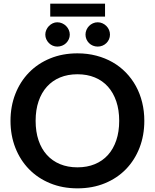

<svg xmlns="http://www.w3.org/2000/svg" viewBox="-20 -1023 848 1051"><path d="M37.5 0ZM770 -361.5Q770 -282 743.8 -214.2Q717.5 -146.5 669.5 -97Q621.5 -47.5 554 -19.8Q486.5 8 404 8Q322 8 254.5 -19.8Q187 -47.5 138.8 -97Q90.5 -146.5 64 -214.2Q37.5 -282 37.5 -361.5Q37.5 -441 64 -508.8Q90.5 -576.5 138.8 -626Q187 -675.5 254.5 -703.2Q322 -731 404 -731Q459 -731 507.5 -718.2Q556 -705.5 596.5 -682.2Q637 -659 669.2 -625.8Q701.5 -592.5 724 -551.5Q746.5 -510.5 758.2 -462.5Q770 -414.5 770 -361.5ZM632.5 -361.5Q632.5 -421 616.5 -468.2Q600.5 -515.5 571 -548.5Q541.5 -581.5 499.2 -599Q457 -616.5 404 -616.5Q351 -616.5 308.8 -599Q266.5 -581.5 236.8 -548.5Q207 -515.5 191 -468.2Q175 -421 175 -361.5Q175 -302 191 -254.8Q207 -207.5 236.8 -174.8Q266.5 -142 308.8 -124.5Q351 -107 404 -107Q457 -107 499.2 -124.5Q541.5 -142 571 -174.8Q600.5 -207.5 616.5 -254.8Q632.5 -302 632.5 -361.5ZM255 -1003H555V-932H255ZM362 -833.5Q362 -820 356.5 -808Q351 -796 341.8 -787Q332.5 -778 320 -773Q307.5 -768 293.5 -768Q280.5 -768 268.8 -773Q257 -778 248 -787Q239 -796 233.5 -808Q228 -820 228 -833.5Q228 -847 233.5 -859.2Q239 -871.5 248 -880.8Q257 -890 268.8 -895.5Q280.5 -901 293.5 -901Q307.5 -901 320 -895.5Q332.5 -890 341.8 -880.8Q351 -871.5 356.5 -859.2Q362 -847 362 -833.5ZM582 -833.5Q582 -820 576.8 -808Q571.5 -796 562.2 -787Q553 -778 540.8 -773Q528.5 -768 515 -768Q501 -768 488.8 -773Q476.5 -778 467.5 -787Q458.5 -796 453.2 -808Q448 -820 448 -833.5Q448 -847 453.2 -859.2Q458.5 -871.5 467.5 -880.8Q476.5 -890 488.8 -895.5Q501 -901 515 -901Q528.5 -901 540.8 -895.5Q553 -890 562.2 -880.8Q571.5 -871.5 576.8 -859.2Q582 -847 582 -833.5Z"/></svg>

Font: Lato
Style: Bold
Weight: 700
Designer: Lukasz Dziedzic
Foundry: tyPoland Lukasz Dziedzic
Version: Version 2.007; 2014-02-27